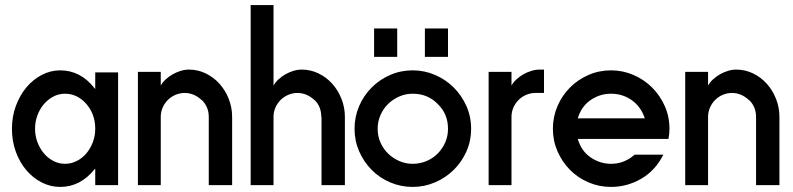

<svg xmlns="http://www.w3.org/2000/svg" viewBox="-20 -731 3123 756"><path d="M445 -446V-2H355V-67L352 -64Q296 5 217 5Q179 5 144.5 -12.5Q110 -30 84 -60.5Q58 -91 42.5 -133Q27 -175 27 -224Q27 -272 42.5 -314Q58 -356 84 -387Q110 -418 144.5 -436Q179 -454 217 -454Q297 -454 352 -384L353 -383Q353 -381 355 -381V-446ZM318 -324Q283 -362 236 -362Q211 -362 189.5 -350.5Q168 -339 152 -320Q136 -301 127 -276Q118 -251 118 -224Q118 -196 127.5 -171Q137 -146 153 -127Q169 -108 190.5 -97Q212 -86 236 -86Q260 -86 282 -97Q304 -108 320 -127Q336 -146 345.5 -171Q355 -196 355 -224Q355 -283 318 -324Z M613 -448V-394Q620 -407 632.5 -418.5Q645 -430 660 -438.5Q675 -447 691.5 -452Q708 -457 724 -457Q759 -457 790 -442Q821 -427 844 -401.5Q867 -376 880.5 -342Q894 -308 894 -271V-2H802V-271Q802 -310 775 -337H774Q744 -365 707 -365Q689 -365 672 -358Q655 -351 642 -338.5Q629 -326 621 -308.5Q613 -291 613 -271V-2H523V-448Z M1057 -711V-394Q1064 -407 1076.5 -418.5Q1089 -430 1104 -438.5Q1119 -447 1135.5 -452Q1152 -457 1168 -457Q1203 -457 1234 -442Q1265 -427 1288 -401.5Q1311 -376 1324.5 -342Q1338 -308 1338 -271V-2H1246V-271H1245Q1245 -311 1219 -337H1218Q1188 -365 1151 -365Q1133 -365 1116 -358Q1099 -351 1086 -338.5Q1073 -326 1065 -308.5Q1057 -291 1057 -271V-2H967V-711Z M1605 -454Q1651 -454 1693 -436Q1735 -418 1766.5 -386.5Q1798 -355 1816.5 -313.5Q1835 -272 1835 -224Q1835 -176 1816.5 -134.5Q1798 -93 1766.5 -62Q1735 -31 1693 -13Q1651 5 1605 5Q1558 5 1516 -13Q1474 -31 1443 -62.5Q1412 -94 1394 -135.5Q1376 -177 1376 -224Q1376 -271 1394 -313Q1412 -355 1443.5 -386.5Q1475 -418 1516.5 -436Q1558 -454 1605 -454ZM1703 -322Q1664 -362 1605 -362Q1577 -362 1552 -351Q1527 -340 1508 -321.5Q1489 -303 1478 -277.5Q1467 -252 1467 -224Q1467 -195 1478 -170Q1489 -145 1508 -126.5Q1527 -108 1552 -97Q1577 -86 1605 -86Q1633 -86 1658.5 -96.5Q1684 -107 1703 -126Q1722 -145 1733 -170Q1744 -195 1744 -224Q1744 -283 1703 -322ZM1744 -619V-507H1653V-619ZM1544 -619V-507H1453V-619Z M1994 -448V-394Q2001 -407 2013.5 -418.5Q2026 -430 2041 -438.5Q2056 -447 2072.5 -452Q2089 -457 2105 -457H2122V-365H2088Q2070 -365 2053 -358Q2036 -351 2023 -338.5Q2010 -326 2002 -308.5Q1994 -291 1994 -271V-2H1904V-448Z M2386 -454Q2432 -454 2474 -436Q2516 -418 2547.5 -386.5Q2579 -355 2597.5 -313.5Q2616 -272 2616 -224Q2616 -203 2612 -184H2255Q2269 -136 2306 -111Q2343 -86 2386 -86Q2438 -86 2479 -122H2592Q2560 -59 2504.5 -27Q2449 5 2386 5Q2339 5 2297 -13Q2255 -31 2224 -62.5Q2193 -94 2175 -135.5Q2157 -177 2157 -224Q2157 -271 2175 -313Q2193 -355 2224.5 -386.5Q2256 -418 2297.5 -436Q2339 -454 2386 -454ZM2519 -265Q2503 -312 2467 -337Q2431 -362 2386 -362Q2342 -362 2305.5 -337Q2269 -312 2255 -265Z M2768 -448V-394Q2775 -407 2787.5 -418.5Q2800 -430 2815 -438.5Q2830 -447 2846.5 -452Q2863 -457 2879 -457Q2914 -457 2945 -442Q2976 -427 2999 -401.5Q3022 -376 3035.5 -342Q3049 -308 3049 -271V-2H2957V-271Q2957 -310 2930 -337H2929Q2899 -365 2862 -365Q2844 -365 2827 -358Q2810 -351 2797 -338.5Q2784 -326 2776 -308.5Q2768 -291 2768 -271V-2H2678V-448Z"/></svg>

Font: Fundamental  Brigade
Style: Regular
Weight: 400
Designer: Peter Wiegel, original typeface by Arno Drescher 1935
Foundry: Peter Wiegel
Version: Version 0.000 2012 initial release